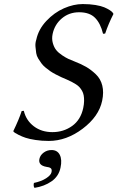

<svg xmlns="http://www.w3.org/2000/svg" viewBox="-20 -678 574 937"><path d="M235.8 -33.2Q290 -33.2 332 -63.2Q374 -93.3 386.2 -150.9Q390.1 -169.4 390.4 -185.1Q390.6 -200.7 388.4 -212.6Q386.2 -224.6 380.4 -234.9Q374.5 -245.1 367.9 -252.4Q361.3 -259.8 350.6 -266.6Q339.8 -273.4 330.3 -278.3Q320.8 -283.2 307.6 -289.1Q292 -295.4 279.5 -301.3Q267.1 -307.1 252 -314.9Q236.8 -322.8 225.8 -330.3Q214.8 -337.9 202.4 -348.1Q189.9 -358.4 182.4 -368.7Q174.8 -378.9 166.7 -392.1Q158.7 -405.3 156.7 -418.9Q154.8 -432.6 153.1 -450Q151.4 -467.3 157.2 -484.9Q168 -535.2 206.3 -575.9Q244.6 -616.7 292 -637.5Q339.4 -658.2 383.8 -658.2Q418 -658.2 445.8 -653.6Q473.6 -648.9 489 -642.3Q504.4 -635.7 514.9 -628.9Q525.4 -622.1 528.8 -617.7L532.2 -612.8L533.7 -609.9Q508.8 -561 493.2 -514.2L482.9 -513.2Q470.7 -564 443.8 -591.1Q417 -618.2 366.2 -618.2Q317.4 -618.2 282 -588.4Q246.6 -558.6 236.8 -512.2Q231.9 -488.8 237.8 -467.8Q243.7 -446.8 254.4 -433.6Q265.1 -420.4 283.4 -408.2Q301.8 -396 313.7 -390.6Q325.7 -385.3 341.8 -378.9Q376 -365.7 400.1 -351.8Q424.3 -337.9 447.8 -315.4Q471.2 -293 479.2 -260.3Q487.3 -227.5 478.5 -186Q462.4 -109.4 383.3 -49.8Q304.2 9.8 217.8 9.8Q183.6 9.8 153.3 5.1Q123 0.5 105 -5.6Q86.9 -11.7 71.8 -19.3Q56.6 -26.9 52.5 -30Q48.3 -33.2 46.4 -35.2L44.9 -38.1Q72.8 -95.7 85.9 -136.2L96.2 -137.2Q107.4 -90.3 145 -61.8Q182.6 -33.2 235.8 -33.2ZM231.4 54.2Q259.8 54.2 271.7 77.6Q283.7 101.1 275.4 140.1Q266.6 182.6 231.4 207Q196.3 231.4 148.4 238.8Q142.1 231 145.5 214.8Q182.1 207 205.3 191.9Q228.5 176.8 231.4 162.1Q234.4 148.4 227.8 143.1Q221.2 137.7 206.1 136.2Q165.5 128.9 172.4 97.2Q176.3 79.1 193.1 66.7Q210 54.2 231.4 54.2Z"/></svg>

Font: Linux Biolinum
Style: Italic
Weight: 400
Italic angle: -12°
Designer: Philipp H. Poll
Foundry: Philipp H. Poll
Version: Version 1.1.3 ; ttfautohint (v0.9)